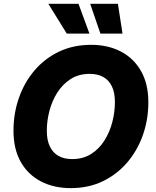

<svg xmlns="http://www.w3.org/2000/svg" viewBox="-20 -971 813 1001"><path d="M349.1 9.8Q261.2 9.8 193.6 -25.1Q126 -60.1 88.1 -127Q50.3 -193.8 50.3 -289.6Q50.3 -379.9 78.6 -460.7Q106.9 -541.5 159.9 -603.8Q212.9 -666 287.6 -701.7Q362.3 -737.3 455.1 -737.3Q542.5 -737.3 609.6 -702.6Q676.8 -668 715.1 -600.8Q753.4 -533.7 753.4 -438Q753.4 -347.7 724.9 -266.8Q696.3 -186 643.1 -123.8Q589.8 -61.5 515.6 -25.9Q441.4 9.8 349.1 9.8ZM356.4 -141.6Q413.1 -141.6 455.1 -168.2Q497.1 -194.8 524.7 -238.8Q552.2 -282.7 565.7 -335.2Q579.1 -387.7 579.1 -438.5Q579.1 -487.3 563.7 -520Q548.3 -552.7 519 -569.3Q489.7 -585.9 447.8 -585.9Q390.6 -585.9 348.6 -559.1Q306.6 -532.2 278.8 -488.3Q251 -444.3 237.5 -392.3Q224.1 -340.3 224.1 -289.1Q224.1 -240.7 239.7 -207.8Q255.4 -174.8 284.7 -158.2Q314 -141.6 356.4 -141.6ZM503.4 -795.9 450.2 -951.2H594.7L618.7 -795.9ZM328.1 -795.9 231.9 -951.2H389.2L446.3 -795.9Z"/></svg>

Font: Inter ExtraBold
Style: Italic
Weight: 800
Italic angle: -9.3988°
Designer: Rasmus Andersson
Foundry: rsms
Version: Version 4.001;git-66647c0bb